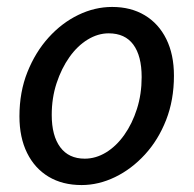

<svg xmlns="http://www.w3.org/2000/svg" viewBox="-20 -521 558 553"><path d="M215 12Q160 12 120 -12Q80 -36 58 -80.5Q36 -125 36 -186Q36 -256 59 -313.5Q82 -371 120 -413Q158 -455 205.5 -478Q253 -501 303 -501Q357 -501 397 -477Q437 -453 459 -408.5Q481 -364 481 -303Q481 -233 458.5 -175.5Q436 -118 397.5 -76Q359 -34 311.5 -11Q264 12 215 12ZM224 -64Q256 -64 285.5 -82Q315 -100 338 -132.5Q361 -165 374.5 -207.5Q388 -250 388 -299Q388 -360 364 -392.5Q340 -425 293 -425Q262 -425 232.5 -407Q203 -389 180 -356.5Q157 -324 143 -281.5Q129 -239 129 -190Q129 -130 153.5 -97Q178 -64 224 -64Z"/></svg>

Font: Source Sans 3 Medium
Style: Italic
Weight: 500
Italic angle: -11°
Designer: Paul D. Hunt
Foundry: Adobe
Version: Version 3.052;hotconv 1.1.0;makeotfexe 2.6.0